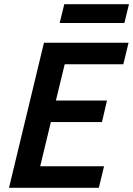

<svg xmlns="http://www.w3.org/2000/svg" viewBox="-20 -897 636 917"><path d="M23 0 190 -693H594L569 -590H289L247 -417H491L467 -314H223L172 -103H477L452 0ZM265 -787 287 -877H596L574 -787Z"/></svg>

Font: Ubuntu Sans Mono SemiBold
Style: Italic
Weight: 600
Italic angle: -13.5°
Monospace: yes
Designer: Dalton Maag Ltd
Foundry: Dalton Maag Ltd
Version: Version 1.006